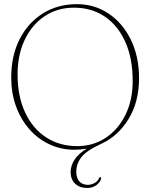

<svg xmlns="http://www.w3.org/2000/svg" viewBox="-20 -730 744 950"><path d="M360 -709.5Q448.5 -709.5 518.2 -662.2Q588 -615 628 -532.2Q668 -449.5 668 -343.5Q668 -224.5 615.2 -139.8Q562.5 -55 479 -17.5Q407.5 15.5 382.5 47.8Q357.5 80 357.5 120Q357.5 151.5 373 168Q388.5 184.5 414.5 184.5Q431.5 184.5 447.2 176Q463 167.5 470.5 151.5Q473 146 476.5 146.5Q481 146.5 480.5 153Q477 169.5 458.5 184.8Q440 200 411 200Q374 200 351.8 178.8Q329.5 157.5 329.5 121.5Q329.5 89 349.5 59Q369.5 29 409.5 5.5Q375.5 11 349.5 11Q282 11 224.8 -15.8Q167.5 -42.5 125 -91Q82.5 -139.5 59 -204.5Q35.5 -269.5 35.5 -346Q35.5 -454.5 77.2 -536.2Q119 -618 192.5 -663.8Q266 -709.5 360 -709.5ZM636.5 -330Q636.5 -441 600.2 -522.2Q564 -603.5 498.8 -647.8Q433.5 -692 346 -692Q264 -692 201 -650Q138 -608 102.5 -533.5Q67 -459 67 -362Q67 -253.5 104.2 -173.8Q141.5 -94 208 -50.5Q274.5 -7 362.5 -7Q440 -7 502 -47.5Q564 -88 600.2 -160.8Q636.5 -233.5 636.5 -330Z"/></svg>

Font: Fraunces 144pt Soft Thin
Style: Regular
Weight: 100
Version: Version 1.000;[0bf87f6ff]